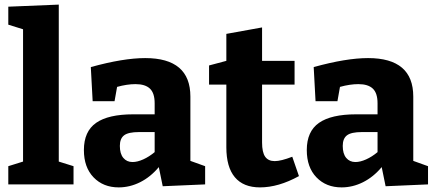

<svg xmlns="http://www.w3.org/2000/svg" viewBox="-20 -800 1887 833"><path d="M235 -99 299 -79V0H16V-79L80 -99V-673L16 -693V-771L235 -780Z M870 -79V0L686 8L669 -75Q633 -32 588 -9.5Q543 13 495 13Q428 13 386 -30.5Q344 -74 344 -149Q344 -230 397 -267Q450 -304 558 -304H651V-352Q651 -396 630.5 -415.5Q610 -435 568 -435Q531 -435 488 -423L477 -361H382L374 -509Q515 -548 610 -548Q806 -548 806 -381V-102ZM555 -97Q576 -97 601.5 -108.5Q627 -120 651 -140V-227H583Q537 -227 518.5 -213Q500 -199 500 -167Q500 -133 515 -115Q530 -97 555 -97Z M1277 -36Q1188 13 1108 13Q1036 13 999 -31Q962 -75 962 -161V-433H887V-516L962 -536V-653L1117 -681V-536H1258V-433H1117V-182Q1117 -139 1130.5 -120Q1144 -101 1172 -101Q1199 -101 1248 -120Z M1837 -79V0L1653 8L1636 -75Q1600 -32 1555 -9.5Q1510 13 1462 13Q1395 13 1353 -30.5Q1311 -74 1311 -149Q1311 -230 1364 -267Q1417 -304 1525 -304H1618V-352Q1618 -396 1597.5 -415.5Q1577 -435 1535 -435Q1498 -435 1455 -423L1444 -361H1349L1341 -509Q1482 -548 1577 -548Q1773 -548 1773 -381V-102ZM1522 -97Q1543 -97 1568.5 -108.5Q1594 -120 1618 -140V-227H1550Q1504 -227 1485.5 -213Q1467 -199 1467 -167Q1467 -133 1482 -115Q1497 -97 1522 -97Z"/></svg>

Font: Bitter Pro OGT
Style: Bold
Weight: 700
Designer: Sol Matas, and Bitter project Authors
Foundry: Sol Matas
Version: Version 2.110